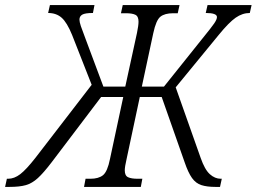

<svg xmlns="http://www.w3.org/2000/svg" viewBox="-83 -734 1008 754"><path d="M-63 0 -56 -32H-51Q-27 -32 -3.5 -50Q20 -68 56 -114L277 -401L200 -597Q180 -646 159 -664.5Q138 -683 106 -683L113 -714H288L282 -683Q251 -683 240 -676.5Q229 -670 229 -657Q229 -648 234.5 -631.5Q240 -615 252 -584L323 -394H409L455 -605Q461 -634 461 -649Q461 -670 448.5 -676Q436 -682 412 -682H392L399 -714H622L615 -682H597Q564 -682 547 -668.5Q530 -655 519 -604L474 -394H561L713 -584Q748 -627 758.5 -642.5Q769 -658 769 -667Q769 -683 725 -683L732 -714H905L898 -683Q869 -683 842.5 -664.5Q816 -646 776 -597L607 -391L705 -114Q721 -68 741 -50Q761 -32 784 -32H788L781 0H763Q730 0 708 -7Q686 -14 671 -35Q656 -56 642 -97L552 -353H466L414 -109Q407 -79 407 -65Q407 -44 420 -38Q433 -32 457 -32H476L470 0H247L253 -32H272Q304 -32 321.5 -46Q339 -60 349 -110L401 -353H314L120 -97Q88 -55 65.5 -34.5Q43 -14 18.5 -7Q-6 0 -46 0Z"/></svg>

Font: Noto Serif Condensed Light
Style: Italic
Weight: 300
Width: 3
Italic angle: -12°
Designer: Monotype Design Team
Foundry: Monotype Imaging Inc.
Version: Version 2.014; ttfautohint (v1.8.4.7-5d5b)